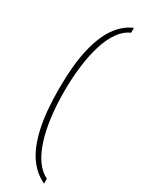

<svg xmlns="http://www.w3.org/2000/svg" viewBox="-226 -774 691 918"><g transform="rotate(30 119.0 -315.0)"><path d="M212 115Q160 91 123.5 40Q87 -11 67 -98.5Q47 -186 47 -315Q47 -443 67 -530.5Q87 -618 123.5 -670.5Q160 -723 212 -745V-718Q176 -702 150.5 -665.5Q125 -629 108.5 -576Q92 -523 83.5 -456.5Q75 -390 75 -315Q75 -240 83.5 -174Q92 -108 109 -55Q126 -2 151.5 34.5Q177 71 212 88Z"/></g></svg>

Font: Noto Serif Khmer Condensed Thin
Style: Regular
Weight: 250
Width: 3
Designer: Danh Hong and the Monotype Design Team
Foundry: Monotype Imaging Inc.
Version: Version 2.004